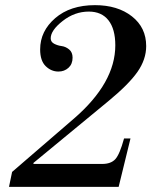

<svg xmlns="http://www.w3.org/2000/svg" viewBox="-20 -726 588 746"><path d="M15 0 27 -58 267 -265Q428 -404 428 -550Q428 -613 401.5 -647Q375 -681 325 -681Q270 -681 223.5 -644.5Q177 -608 177 -577Q177 -563 190.5 -556Q204 -549 219.5 -547Q235 -545 248.5 -534Q262 -523 262 -502Q262 -477 246 -462.5Q230 -448 207 -448Q179 -448 157.5 -469Q136 -490 136 -534Q136 -605 194.5 -655.5Q253 -706 349 -706Q437 -706 492.5 -662.5Q548 -619 548 -547Q548 -495 514 -446.5Q480 -398 401 -333L110 -93V-89H377Q411 -89 428 -107.5Q445 -126 462 -188H487L441 0Z"/></svg>

Font: Libre Bodoni
Style: Italic
Weight: 400
Italic angle: -13°
Designer: Pablo Impallari, Rodrigo Fuenzalida
Foundry: Pablo Impallari, Rodrigo Fuenzalida
Version: Version 1.001